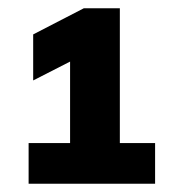

<svg xmlns="http://www.w3.org/2000/svg" viewBox="-20 -725 420 463"><path d="M49 -282V-380H149V-601H197L60 -531V-642L182 -705H269V-380H354V-282Z"/></svg>

Font: Mulish ExtraLight ExtraBold
Style: Regular
Weight: 800
Version: Version 3.603